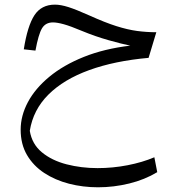

<svg xmlns="http://www.w3.org/2000/svg" viewBox="-20 -442 762 812"><path d="M80.6 -233.4Q96.2 -332.5 125.5 -377.4Q154.8 -422.4 212.4 -422.4Q236.8 -422.4 269.8 -411.9Q302.7 -401.4 359.4 -376Q424.3 -346.7 472.2 -331.5Q520 -316.4 560.3 -311Q600.6 -305.7 641.1 -305.7L608.4 -197.3Q464.8 -184.6 357.2 -145.5Q249.5 -106.4 184.8 -42Q120.1 22.5 106 111.3Q115.2 167.5 157.2 202.1Q199.2 236.8 261.5 252.9Q323.7 269 392.6 269Q456.5 269 519.5 256.8Q582.5 244.6 632.8 223.1L645 286.1Q592.3 317.9 526.9 334Q461.4 350.1 394.5 350.1Q330.6 350.1 272 335Q213.4 319.8 167.2 289.6Q121.1 259.3 94.2 213.6Q67.4 168 67.4 106.4Q67.4 47.4 98.1 -10.3Q128.9 -67.9 188.5 -117.2Q248 -166.5 334.2 -201.2Q420.4 -235.8 530.8 -249Q496.1 -255.9 439.2 -272Q382.3 -288.1 327.1 -311Q278.3 -331.5 250 -339.4Q221.7 -347.2 204.1 -347.2Q172.4 -347.2 157.5 -322Q142.6 -296.9 129.9 -228Z"/></svg>

Font: Pinar-DS3-FD Regular
Style: Regular
Weight: 400
Designer: Amin Abedi
Version: Version 3.000